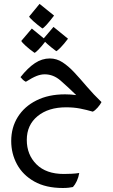

<svg xmlns="http://www.w3.org/2000/svg" viewBox="-20 -586 569 969"><path d="M296.9 362.8Q211.4 362.8 153.3 330.1Q95.2 297.4 65.9 243.4Q36.6 189.5 36.6 125.5Q36.6 57.6 69.8 4.4Q103 -48.8 164.1 -79.3Q225.1 -109.9 308.1 -109.9Q338.4 -109.9 364.7 -106Q321.8 -147.9 285.6 -179.4Q249.5 -210.9 205.6 -210.9Q186 -210.9 164.8 -202.6Q143.6 -194.3 110.4 -173.3Q100.6 -178.2 94.5 -184.6Q88.4 -190.9 83.5 -196.8Q120.6 -243.7 156.2 -267.3Q191.9 -291 231.4 -291Q265.6 -291 295.4 -271.7Q325.2 -252.4 355 -220.5Q384.8 -188.5 418 -149.4Q451.2 -110.4 492.2 -70.8Q486.3 -58.6 472.9 -43.2Q459.5 -27.8 448.2 -22.5Q417 -31.7 384.5 -38.1Q352.1 -44.4 313.5 -44.4Q224.1 -44.4 169.7 0.2Q115.2 44.9 115.2 120.1Q115.2 194.8 164.1 243.4Q212.9 292 302.2 292Q317.9 292 340.1 291Q362.3 290 379.9 287.1Q376.5 308.6 367.7 327.4Q358.9 346.2 348.1 357.9Q339.4 359.9 326.7 361.3Q314 362.8 296.9 362.8ZM193.8 -442.4Q168 -461.4 149.2 -478.3Q130.4 -495.1 127 -502.4L179.7 -566.4L252.9 -507.3Q205.6 -445.8 193.8 -442.4ZM154.3 -319.3Q127.9 -337.9 109.4 -355Q90.8 -372.1 87.4 -379.4L140.6 -441.9L213.4 -382.3Q190.4 -352.1 175 -336.4Q159.7 -320.8 154.3 -319.3ZM264.2 -327.6Q238.3 -346.7 219.2 -363.8Q200.2 -380.9 196.8 -387.7L250 -450.2L323.2 -390.6Q302.7 -363.3 286.1 -346.4Q269.5 -329.6 264.2 -327.6Z"/></svg>

Font: Harmattan Medium
Style: Regular
Weight: 500
Designer: George W. Nuss III and SIL International
Foundry: SIL International
Version: Version 4.000